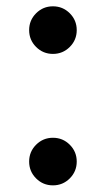

<svg xmlns="http://www.w3.org/2000/svg" viewBox="-20 -556 328 593"><path d="M70 -57Q70 -87.5 91.5 -109Q113 -130.5 143.5 -130.5Q174 -130.5 195.5 -109Q217 -87.5 217 -57Q217 -26.5 195.5 -5Q174 16.5 143.5 16.5Q113 16.5 91.5 -5Q70 -26.5 70 -57ZM70 -463Q70 -493.5 91.5 -515Q113 -536.5 143.5 -536.5Q174 -536.5 195.5 -515Q217 -493.5 217 -463Q217 -432.5 195.5 -411Q174 -389.5 143.5 -389.5Q113 -389.5 91.5 -411Q70 -432.5 70 -463Z"/></svg>

Font: Besley* Narrow Medium
Style: Regular
Weight: 500
Width: 4
Designer: Owen Earl
Foundry: indestructible type*
Version: Version 3.000; ttfautohint (v1.8.3)